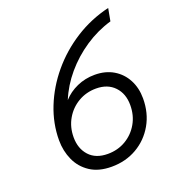

<svg xmlns="http://www.w3.org/2000/svg" viewBox="-133 -814 830 926"><g transform="rotate(-20 282.0 -351.0)"><path d="M282.5 12Q216 12 172.5 -16.8Q129 -45.5 107.8 -92.5Q86.5 -139.5 86.5 -194.5Q86.5 -280.5 119.5 -363.2Q152.5 -446 212 -517.2Q271.5 -588.5 352 -639.8Q432.5 -691 527.5 -713.5L515.5 -649Q443.5 -628 380 -585.5Q316.5 -543 268 -485.8Q219.5 -428.5 192.5 -362.5Q221.5 -395 264 -414Q306.5 -433 355.5 -433Q410.5 -433 451.2 -408.8Q492 -384.5 514.2 -342.2Q536.5 -300 536.5 -246.5Q536.5 -171.5 503 -113Q469.5 -54.5 412 -21.2Q354.5 12 282.5 12ZM286 -52.5Q337.5 -52.5 378.5 -76.8Q419.5 -101 443.5 -142.8Q467.5 -184.5 467.5 -237.5Q467.5 -296 433 -332.2Q398.5 -368.5 339 -368.5Q288.5 -368.5 247.2 -344.2Q206 -320 181.8 -278.2Q157.5 -236.5 157.5 -184Q157.5 -126 191 -89.2Q224.5 -52.5 286 -52.5Z"/></g></svg>

Font: Overpass Light
Style: Italic
Weight: 300
Italic angle: -10°
Designer: Delve Withrington, Dave Bailey, Thomas Jockin
Foundry: Delve Fonts LLC
Version: Version 4.000; ttfautohint (v1.8.3)